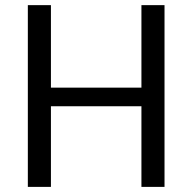

<svg xmlns="http://www.w3.org/2000/svg" viewBox="-20 -731 752 751"><path d="M623.5 0H533.2V-315.4H179.2V0H88.9V-710.9H179.2V-388.2H533.2V-710.9H623.5Z"/></svg>

Font: Roboto Web
Style: Regular
Weight: 400
Designer: Google
Version: Version 1.200310; 2013